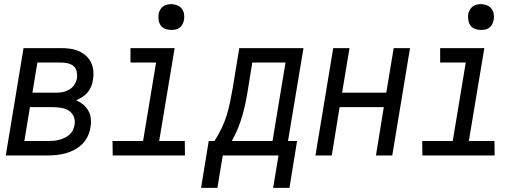

<svg xmlns="http://www.w3.org/2000/svg" viewBox="-20 -753 2540 930"><path d="M8 0 94 -520H276Q298 -520 320 -517Q342 -514 361.5 -505.5Q381 -497 396.5 -483Q412 -469 421 -450.5Q430 -432 432 -410Q434 -388 430 -365Q428 -350 421.5 -334Q415 -318 404 -305Q393 -292 378.5 -283Q364 -274 349 -267Q368 -259 383 -246.5Q398 -234 408 -216.5Q418 -199 420 -178Q422 -157 418 -136Q415 -114 405 -93Q395 -72 378.5 -55.5Q362 -39 341.5 -28Q321 -17 299.5 -11Q278 -5 256 -2.5Q234 0 212 0ZM137 -304H254Q270 -304 286 -307.5Q302 -311 317 -320Q332 -329 341 -344Q350 -359 353 -375Q355 -391 351.5 -407Q348 -423 336 -433Q324 -443 308 -446.5Q292 -450 276 -450H161ZM98 -70H212Q225 -70 238.5 -71Q252 -72 265.5 -75.5Q279 -79 292 -85Q305 -91 316 -100.5Q327 -110 333 -122.5Q339 -135 341 -148Q345 -169 337.5 -187.5Q330 -206 314 -216.5Q298 -227 277.5 -230.5Q257 -234 237 -234H125Z M876 0H526L525 -70H673L736 -450H612V-520H826L751 -70H875ZM809 -608Q795 -608 781 -613Q767 -618 759 -629Q751 -640 748.5 -655Q746 -670 748 -685Q750 -695 755.5 -705Q761 -715 769.5 -721.5Q778 -728 788.5 -730.5Q799 -733 810 -733Q824 -733 838 -727.5Q852 -722 860.5 -711Q869 -700 871.5 -685Q874 -670 871 -655Q869 -645 863.5 -635Q858 -625 849.5 -618.5Q841 -612 830.5 -610Q820 -608 809 -608Z M954 157 991 -70H1019Q1038 -100 1053 -131Q1068 -162 1078 -194.5Q1088 -227 1094.5 -259.5Q1101 -292 1107 -325L1139 -520H1450L1375 -70H1419L1382 157H1303L1329 0H1059L1033 157ZM1103 -70H1300L1363 -450H1202L1180 -314Q1175 -283 1168.5 -252Q1162 -221 1153 -190Q1144 -159 1131.5 -129Q1119 -99 1103 -70Z M1508 0 1594 -520H1673L1637 -304H1851L1887 -520H1966L1880 0H1801L1839 -234H1625L1587 0Z M2376 0H2026L2025 -70H2173L2236 -450H2112V-520H2326L2251 -70H2375ZM2309 -608Q2295 -608 2281 -613Q2267 -618 2259 -629Q2251 -640 2248.5 -655Q2246 -670 2248 -685Q2250 -695 2255.5 -705Q2261 -715 2269.5 -721.5Q2278 -728 2288.5 -730.5Q2299 -733 2310 -733Q2324 -733 2338 -727.5Q2352 -722 2360.5 -711Q2369 -700 2371.5 -685Q2374 -670 2371 -655Q2369 -645 2363.5 -635Q2358 -625 2349.5 -618.5Q2341 -612 2330.5 -610Q2320 -608 2309 -608Z"/></svg>

Font: Iosevka Term Curly Oblique
Style: Regular
Weight: 400
Italic angle: -9°
Designer: Belleve Invis
Foundry: Belleve Invis
Version: Version 32.3.0